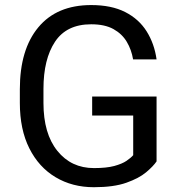

<svg xmlns="http://www.w3.org/2000/svg" viewBox="-20 -741 721 770"><path d="M607.9 -354V-93.8Q594.7 -74.2 565.9 -50Q537.1 -25.9 486.6 -8.1Q436 9.8 356.4 9.8Q270 9.8 202.9 -30.3Q135.7 -70.3 97.7 -146Q59.6 -221.7 59.6 -328.1V-383.3Q59.6 -542.5 133.8 -631.6Q208 -720.7 345.7 -720.7Q427.2 -720.7 482.2 -692.6Q537.1 -664.6 568.1 -615.2Q599.1 -565.9 607.9 -502.9H513.7Q507.3 -541.5 488.5 -573.2Q469.7 -605 435.1 -624.3Q400.4 -643.6 345.7 -643.6Q247.1 -643.6 200.7 -573.7Q154.3 -503.9 154.3 -384.3V-328.1Q154.3 -205.1 210 -136Q265.6 -66.9 356.9 -66.9Q407.2 -66.9 438.5 -75.4Q469.7 -84 487.3 -95.9Q504.9 -107.9 514.2 -118.7V-277.8H349.6V-354Z"/></svg>

Font: Vazirmatn RD FD
Style: Regular
Weight: 400
Designer: Saber Rastikerdar
Foundry: Saber Rastikerdar
Version: Version 33.003